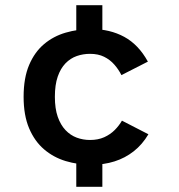

<svg xmlns="http://www.w3.org/2000/svg" viewBox="-20 -720 690 740"><path d="M332.5 -85Q280.5 -85 233.2 -99.2Q186 -113.5 149.8 -144.5Q113.5 -175.5 92.2 -225.5Q71 -275.5 71 -347Q71 -419.5 92.2 -469.5Q113.5 -519.5 149.8 -550Q186 -580.5 233.2 -594.2Q280.5 -608 332.5 -608Q403.5 -608 458.8 -578Q514 -548 550 -482.5L448 -430.5Q437 -452.5 420.5 -471.2Q404 -490 381.2 -501.2Q358.5 -512.5 327 -512.5Q300 -512.5 275.8 -504Q251.5 -495.5 232.5 -476Q213.5 -456.5 202.5 -424.8Q191.5 -393 191.5 -347Q191.5 -301.5 202.5 -270Q213.5 -238.5 232.5 -218.5Q251.5 -198.5 275.8 -189.5Q300 -180.5 327 -180.5Q358 -180.5 381.8 -191.2Q405.5 -202 422.5 -219.2Q439.5 -236.5 450 -255L552 -202.5Q528.5 -163 495.5 -137Q462.5 -111 421.5 -98Q380.5 -85 332.5 -85ZM274 0V-117.5H374.5V0ZM274 -580V-700H374.5V-580Z"/></svg>

Font: Trispace Thin Medium
Style: Regular
Weight: 500
Version: Version 1.210